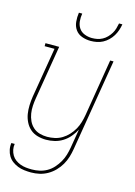

<svg xmlns="http://www.w3.org/2000/svg" viewBox="-141 -823 781 1109"><g transform="rotate(15 250.0 -268.5)"><path d="M159 213Q139 213 118.5 210.5Q98 208 80 201Q62 194 46.5 182.5Q31 171 21 154.5Q11 138 7 118Q3 98 6 78H26Q23 96 26.5 113Q30 130 38.5 144.5Q47 159 60.5 169Q74 179 90 185Q106 191 123.5 193Q141 195 159 195Q182 195 205 190Q228 185 249 173Q270 161 286.5 142.5Q303 124 315 103Q327 82 333.5 60Q340 38 344 15L363 -98Q351 -75 333.5 -54Q316 -33 293 -18.5Q270 -4 244.5 2Q219 8 194 8Q168 8 143 1Q118 -6 99.5 -22Q81 -38 69.5 -61Q58 -84 54 -109Q50 -134 51 -160.5Q52 -187 56 -213L106 -512H47V-530H129L76 -210Q72 -187 70.5 -163Q69 -139 72.5 -116.5Q76 -94 85.5 -73.5Q95 -53 111.5 -38Q128 -23 150 -16.5Q172 -10 196 -10Q218 -10 241 -15Q264 -20 284.5 -32.5Q305 -45 321.5 -63Q338 -81 349.5 -101.5Q361 -122 367.5 -144Q374 -166 378 -189L434 -530H454L363 18Q359 43 351.5 67.5Q344 92 331 114.5Q318 137 299 156.5Q280 176 257 189Q234 202 209 207.5Q184 213 159 213ZM295 -610Q268 -610 243 -619Q218 -628 203.5 -648.5Q189 -669 186.5 -696Q184 -723 188 -750H208Q204 -727 206 -704Q208 -681 220 -663Q232 -645 253.5 -636.5Q275 -628 298 -628Q314 -628 329.5 -631Q345 -634 360 -642Q375 -650 387 -662.5Q399 -675 407.5 -689Q416 -703 420.5 -718.5Q425 -734 428 -750H448Q445 -732 439 -714Q433 -696 423 -679.5Q413 -663 398.5 -649Q384 -635 367 -626Q350 -617 331.5 -613.5Q313 -610 295 -610Z"/></g></svg>

Font: Iosevka Slab Thin
Style: Italic
Weight: 100
Italic angle: -9°
Monospace: yes
Designer: Belleve Invis
Foundry: Belleve Invis
Version: Version 11.1.1; ttfautohint (v1.8.3)